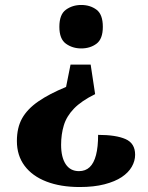

<svg xmlns="http://www.w3.org/2000/svg" viewBox="-20 -561 594 773"><path d="M345 -301 363 -182Q308 -155 278 -124Q248 -93 237 -56.5Q226 -20 226 22Q226 72 244.5 100Q263 128 298 128Q324 128 341 112Q358 96 366.5 63.5Q375 31 375 -18Q447 -18 485.5 -1Q524 16 524 62Q524 87 510.5 110.5Q497 134 470 152Q443 170 400.5 181Q358 192 301 192Q224 192 167 170Q110 148 79 106.5Q48 65 48 7Q48 -47 69 -84.5Q90 -122 134 -152.5Q178 -183 246 -211L264 -301ZM307 -541Q343 -541 368.5 -522Q394 -503 394 -453Q394 -404 368.5 -385Q343 -366 307 -366Q272 -366 245.5 -385Q219 -404 219 -453Q219 -503 245.5 -522Q272 -541 307 -541Z"/></svg>

Font: Noto Serif Bengali ExtraBold
Style: Regular
Weight: 800
Designer: Juan Bruce, Universal Thirst, Indian Type Foundry and the Monotype Design Team.
Foundry: Monotype Imaging Inc.
Version: Version 2.003